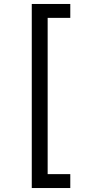

<svg xmlns="http://www.w3.org/2000/svg" viewBox="-20 -812 455 967"><path d="M140 -792H334V-722H220V65H334V135H140Z"/></svg>

Font: ukannada15
Style: Book
Weight: 400
Designer: Jelle Bosma - Monotype Design Team
Foundry: Monotype Imaging Inc.
Version: Version 2.003